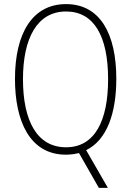

<svg xmlns="http://www.w3.org/2000/svg" viewBox="-20 -744 640 936"><path d="M301 10C324 10 346 7 365 2L462 172H506L400 -12C503 -62 547 -196 547 -360C547 -579 468 -724 302 -724C140 -724 53 -585 53 -359C53 -154 125 10 301 10ZM302 -26C160 -26 92 -156 92 -358C92 -559 162 -688 302 -688C438 -688 507 -568 507 -358C507 -153 441 -26 302 -26Z"/></svg>

Font: Noto Sans Mono ExtraLight
Style: Regular
Weight: 200
Designer: Monotype Design Team
Foundry: Monotype Imaging Inc.
Version: Version 2.014